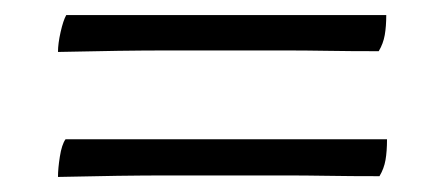

<svg xmlns="http://www.w3.org/2000/svg" viewBox="-20 -382 590 255"><path d="M57 -147Q57 -158 59.5 -174Q62 -190 67 -197H494Q494 -181 492 -169.5Q490 -158 484 -148Q445 -148 415.5 -148.5Q386 -149 355.5 -149Q325 -149 283 -149Q240 -149 205.5 -149Q171 -149 136 -148.5Q101 -148 57 -147ZM57 -313Q57 -324 60.5 -339.5Q64 -355 68 -362H493Q493 -347 491 -335.5Q489 -324 483 -314Q444 -314 415 -314.5Q386 -315 355.5 -315Q325 -315 283 -315Q240 -315 205.5 -315Q171 -315 136.5 -314.5Q102 -314 57 -313Z"/></svg>

Font: Vollkorn
Style: Regular
Weight: 400
Designer: Friedrich Althausen
Foundry: Friedrich Althausen
Version: Version 4.104